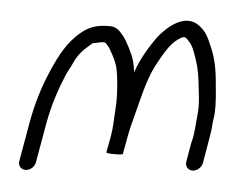

<svg xmlns="http://www.w3.org/2000/svg" viewBox="-46 -603 854 704"><g transform="rotate(5 381.0 -250.5)"><path d="M108 17 134 -131C146 -196 165 -254 187 -307C198 -333 203 -337 213 -360C228 -394 251 -414 277 -436C285 -438 304 -441 310 -443H320C324 -443 329 -437 334 -431C339 -425 345 -414 354 -398C369 -367 372 -360 377 -323C382 -282 385 -240 381 -194C379 -163 379 -133 373 -100L362 -42C362 -39 372 -38 392 -38C413 -38 423 -39 423 -42L434 -102C442 -146 446 -155 460 -211C479 -285 492 -338 522 -390C540 -422 559 -457 586 -476C589 -478 601 -487 607 -487C612 -489 615 -486 618 -484C634 -469 642 -458 650 -435C663 -400 671 -375 676 -331C680 -287 688 -256 683 -208C680 -182 679 -151 674 -123C672 -114 669 -105 668 -97L657 -33C654 -17 666 -3 682 -3C698 -3 715 -17 718 -33L729 -97C733 -122 740 -157 741 -184L745 -214C748 -266 742 -299 738 -347C733 -395 724 -429 708 -465C695 -496 686 -515 661 -534C604 -578 537 -512 512 -480C484 -442 456 -395 438 -344C436 -361 433 -374 430 -385C424 -408 398 -459 384 -475C371 -491 356 -506 331 -504C286 -504 257 -493 230 -470C184 -433 156 -380 131 -322C106 -265 86 -202 73 -131L47 17C44 34 55 48 72 48C89 48 105 34 108 17Z"/></g></svg>

Font: Blanket
Style: Obl
Weight: 400
Foundry: Cannot Into Space Fonts
Version: Version 0.9